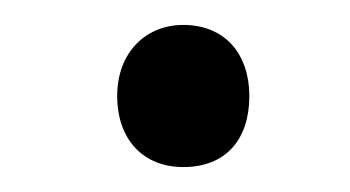

<svg xmlns="http://www.w3.org/2000/svg" viewBox="-20 -668 281 154"><path d="M74 -591C74 -556 95 -534 127 -534C161 -534 180 -556 180 -591C180 -624 161 -648 127 -648C97 -648 74 -626 74 -591Z"/></svg>

Font: Noto Sans Devanagari UI ExtraCondensed
Style: Regular
Weight: 400
Width: 2
Designer: Jelle Bosma - Monotype Design Team
Foundry: Monotype Imaging Inc.
Version: Version 2.003